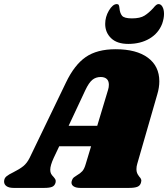

<svg xmlns="http://www.w3.org/2000/svg" viewBox="-61 -920 823 940"><path d="M611 -118Q607 -105 607 -92Q607 -81 610 -73.5Q613 -66 616.5 -61.5Q620 -57 621 -55Q631 -45 631 -35Q631 -33 629 -25Q625 -11 611.5 -5.5Q598 0 570 0H333Q312 0 300.5 -7Q289 -14 289 -26Q289 -32 292 -39Q295 -47 300.5 -51.5Q306 -56 316 -62Q332 -71 342 -82Q352 -93 359 -118L385 -204H229L202 -147Q185 -110 185 -89Q185 -77 189 -69.5Q193 -62 201 -54Q208 -46 210.5 -40.5Q213 -35 211 -26Q207 -11 194.5 -5.5Q182 0 155 0H6Q-17 0 -29 -8.5Q-41 -17 -41 -31Q-41 -47 -29.5 -56.5Q-18 -66 5 -77Q35 -92 53 -106.5Q71 -121 84 -147L262 -516Q303 -602 358.5 -640.5Q414 -679 505 -679Q607 -679 663 -637.5Q719 -596 719 -522Q719 -491 709 -458ZM415 -304 468 -480Q472 -492 472 -505Q472 -524 461.5 -533.5Q451 -543 432 -543Q408 -543 391 -529Q374 -515 357 -479L275 -304ZM454 -803Q454 -837 472 -868Q491 -900 511 -900Q518 -900 520.5 -895Q523 -890 524 -879Q526 -856 536.5 -843Q547 -830 585 -830Q625 -830 646.5 -843.5Q668 -857 689 -880Q697 -890 703 -895Q709 -900 715 -900Q727 -900 734.5 -886.5Q742 -873 742 -852Q742 -830 733 -804Q715 -757 671 -731Q627 -705 567 -705Q512 -705 483 -733Q454 -761 454 -803Z"/></svg>

Font: Shrikhand
Style: Regular
Weight: 400
Italic angle: -14°
Designer: Jonny Pinhorn
Foundry: Jonny Pinhorn
Version: Version 1.001;PS 1.001;hotconv 1.0.88;makeotf.lib2.5.647800